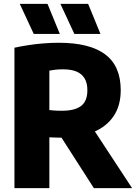

<svg xmlns="http://www.w3.org/2000/svg" viewBox="-20 -970 704 990"><path d="M54.5 0V-724Q88.5 -731.5 126 -737.2Q163.5 -743 203 -746.2Q242.5 -749.5 283.5 -749.5Q442.5 -749.5 522.5 -689.5Q602.5 -629.5 602.5 -505Q602.5 -424.5 565 -370Q527.5 -315.5 459.2 -287.8Q391 -260 299 -260Q280 -260 265.2 -260.8Q250.5 -261.5 234.5 -262V0ZM464 0 246.5 -339H438.5L661 0ZM301 -399Q365 -399 397.8 -423.5Q430.5 -448 430.5 -505Q430.5 -542 416.2 -565.8Q402 -589.5 374.5 -601Q347 -612.5 306 -612.5Q284.5 -612.5 267.2 -610.8Q250 -609 234.5 -606V-402.5Q245.5 -401.5 256 -400.5Q266.5 -399.5 277.2 -399.2Q288 -399 301 -399ZM363.5 -795 291.5 -950H434.5L498 -795ZM154 -795 82 -950H225L288.5 -795Z"/></svg>

Font: Encode Sans SC SemiCondensed ExtraBold
Style: Regular
Weight: 800
Width: 4
Designer: Multiple Designers
Foundry: Impallari Type
Version: Version 3.002